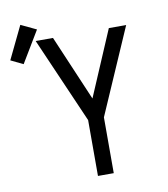

<svg xmlns="http://www.w3.org/2000/svg" viewBox="-170 -906 860 982"><g transform="rotate(-10 260.0 -415.0)"><path d="M259 0V-290L65 -735H155L300 -395L445 -735H535L341 -290V0ZM-16 -629 -80 -660 2 -830 82 -792Z"/></g></svg>

Font: Iosevka Meiseki Sans
Style: Regular
Weight: 400
Monospace: yes
Designer: Belleve Invis
Foundry: Belleve Invis
Version: Version 11.2.6; ttfautohint (v1.8.4)